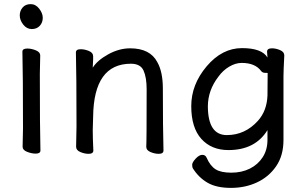

<svg xmlns="http://www.w3.org/2000/svg" viewBox="-20 -724 1470 925"><path d="M151.9 16.1Q132.8 16.1 110.8 7.6Q88.9 -1 88.9 -17.1L90.8 -105Q90.8 -368.2 87.9 -475.1Q87.9 -490.2 111.8 -490.2Q130.9 -490.2 152.3 -481.7Q173.8 -473.1 173.8 -457L171.9 -368.2Q171.9 -105 174.8 1Q174.8 16.1 151.9 16.1ZM75.2 -649.9Q75.2 -671.9 89.1 -688Q103 -704.1 127.9 -704.1Q151.9 -704.1 168.9 -682.1Q186 -660.2 186 -638.2Q186 -615.2 171.6 -599.6Q157.2 -584 133.1 -584Q108.9 -584 92 -605.5Q75.2 -627 75.2 -649.9Z M744.6 17.1Q725.6 17.1 705.1 8.5Q684.6 0 684.6 -17.1Q686.5 -34.2 686.5 -293Q686.5 -351.1 671.6 -384Q656.7 -417 610.8 -417Q431.6 -417 428.7 -162.1L426.8 -97.2Q426.8 -59.1 429.7 1Q429.7 17.1 406.7 17.1Q387.7 17.1 367.2 8.5Q346.7 0 346.7 -17.1L348.6 -115.2Q348.6 -364.3 345.7 -471.2Q345.7 -487.3 369.6 -486.8Q387.7 -486.8 408.2 -478.5Q428.7 -470.2 428.7 -453.1V-439Q426.8 -411.1 426.8 -397.9Q448.7 -433.1 501.2 -462.2Q553.7 -491.2 606.9 -491.2Q703.1 -491.2 737.8 -424.8Q764.6 -377.9 764.6 -296.9Q764.6 -105 767.6 1Q767.6 17.1 744.6 17.1Z M1072.8 -73.2Q1160.6 -73.2 1222.7 -142.1Q1265.6 -189.9 1268.6 -263.2Q1269.5 -290 1269.5 -372.1Q1269.5 -373 1257.6 -373Q1245.6 -373 1238.8 -380.9Q1210 -420.9 1144.5 -420.9Q1114.7 -420.9 1084.2 -402.8Q1053.7 -384.8 1031.7 -354Q981.9 -289.1 981.4 -211.9Q981.9 -73.2 1072.8 -73.2ZM1092.8 181.2Q1022.9 181.2 980.2 156.5Q937.5 131.8 909.7 87.9Q905.8 82 905.8 69.8Q905.8 58.6 922.6 40.3Q939.5 22 954.6 22Q969.7 22 975.6 36.1Q992.7 75.2 1018.6 91.6Q1044.4 107.9 1094.5 107.9Q1144.5 107.9 1183.6 88.4Q1222.7 68.8 1245.6 33.4Q1268.6 -2 1268.6 -50.8V-97.2Q1209.5 -1 1080.6 -1Q998.5 -1 950 -54.9Q901.4 -108.9 901.4 -212.9Q901.4 -316.9 975.6 -404.5Q1049.8 -492.2 1145.8 -492.2Q1241.7 -492.2 1268.6 -446.8L1266.6 -475.1Q1266.6 -491.2 1290.5 -491.2Q1308.6 -491.2 1329.1 -482.7Q1349.6 -474.1 1349.6 -457Q1345.7 -380.9 1345.7 -357.9V-49.8Q1345.7 25.4 1310.5 76.7Q1275.4 127.9 1218.5 154.5Q1161.6 181.2 1092.8 181.2Z"/></svg>

Font: LXGW WenKai Screen R
Style: Regular
Weight: 400
Designer: Fontworks Inc.
Version: Version 1.235;May 31, 2022